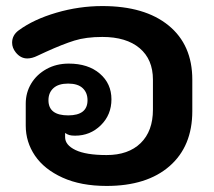

<svg xmlns="http://www.w3.org/2000/svg" viewBox="-20 -604 705 634"><path d="M65 -189V-262Q65 -298 83 -328Q101 -358 133.5 -376Q166 -394 207 -394Q271 -394 309.5 -361Q348 -328 348 -276Q348 -225 313 -190.5Q278 -156 228 -156Q216 -156 209 -158Q202 -160 195 -165V-151Q195 -125 229.5 -108.5Q264 -92 332 -92Q404 -92 444.5 -131.5Q485 -171 485 -242V-341Q485 -408 441 -445Q397 -482 318 -482Q264 -482 225.5 -470Q187 -458 132 -433L104 -420Q86 -411 70 -411Q48 -411 32 -431Q20 -446 20 -463Q20 -488 42 -504Q91 -540 166 -562Q241 -584 318 -584Q458 -584 536.5 -520Q615 -456 615 -341V-237Q615 -121 540 -55.5Q465 10 332 10Q247 10 186.5 -17.5Q126 -45 95.5 -90Q65 -135 65 -189ZM269 -273Q269 -298 253 -313Q237 -328 205 -328Q173 -328 156.5 -313Q140 -298 140 -273Q140 -223 205 -223Q269 -223 269 -273Z"/></svg>

Font: Kodchasan
Style: Bold
Weight: 700
Designer: Katatrad Aksorn Co.,Ltd.
Foundry: Cadson Demak Co.,Ltd.
Version: Version 1.000; ttfautohint (v1.6)